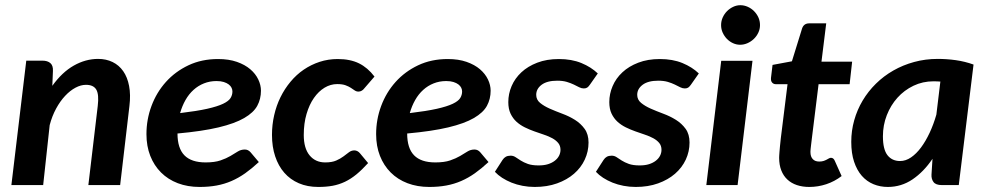

<svg xmlns="http://www.w3.org/2000/svg" viewBox="-20 -722 3851 749"><path d="M24.4 0 82.5 -485.4H145.5Q165.5 -485.4 176.5 -475.8Q187.5 -466.3 186.5 -445.3L184.1 -387.2Q222.2 -440.4 268.1 -466.3Q314 -492.2 362.8 -492.2Q394 -492.2 419.2 -480Q444.3 -467.8 460.7 -444.3Q477.1 -420.9 483.6 -386.7Q490.2 -352.5 484.9 -308.6L448.7 0H324.7L361.3 -308.6Q366.7 -353.5 355.7 -372.3Q344.7 -391.1 315.4 -391.1Q295.4 -391.1 274.4 -379.9Q253.4 -368.7 234.1 -348.1Q214.8 -327.6 199 -298.6Q183.1 -269.5 173.8 -233.9L148.4 0Z M998 -368.2Q998 -335.9 983.6 -309.3Q969.2 -282.7 932.6 -261.5Q896 -240.2 832.8 -225.1Q769.5 -210 672.4 -201.2Q672.4 -143.6 699.5 -116Q726.6 -88.4 782.2 -88.4Q817.4 -88.4 840.1 -96.2Q862.8 -104 878.9 -113.5Q895 -123 907.5 -130.9Q919.9 -138.7 935.1 -138.7Q948.2 -138.7 957.5 -127.9L989.7 -89.8Q962.4 -64.5 936.5 -46.1Q910.6 -27.8 883.1 -15.9Q855.5 -3.9 825 1.7Q794.4 7.3 758.8 7.3Q711.9 7.3 673.6 -7.3Q635.3 -22 608.2 -49.1Q581.1 -76.2 566.2 -114Q551.3 -151.9 551.3 -198.7Q551.3 -255.9 571 -308.8Q590.8 -361.8 627.2 -402.3Q663.6 -442.9 715.1 -467.3Q766.6 -491.7 830.6 -491.7Q872.6 -491.7 904.1 -480.7Q935.5 -469.7 956.3 -451.9Q977.1 -434.1 987.5 -412.1Q998 -390.1 998 -368.2ZM824.7 -405.8Q798.3 -405.8 775.6 -396.7Q752.9 -387.7 734.9 -371.3Q716.8 -355 703.6 -331.8Q690.4 -308.6 682.6 -280.8Q748 -288.6 788.1 -297.6Q828.1 -306.6 850.1 -317.1Q872.1 -327.6 879.4 -339.6Q886.7 -351.6 886.7 -365.2Q886.7 -372.6 883.3 -379.6Q879.9 -386.7 872.3 -392.6Q864.7 -398.4 853 -402.1Q841.3 -405.8 824.7 -405.8Z M1416 -85.9Q1392.1 -59.6 1370.4 -41.7Q1348.6 -23.9 1325.7 -12.9Q1302.7 -2 1277.6 2.7Q1252.4 7.3 1221.7 7.3Q1179.2 7.3 1145.8 -7.1Q1112.3 -21.5 1089.1 -48.1Q1065.9 -74.7 1053.5 -112.1Q1041 -149.4 1041 -195.8Q1041 -235.4 1049.6 -272.7Q1058.1 -310.1 1074.2 -342.8Q1090.3 -375.5 1113.3 -403.1Q1136.2 -430.7 1164.8 -450.2Q1193.4 -469.7 1226.8 -480.7Q1260.3 -491.7 1297.4 -491.7Q1346.2 -491.7 1380.4 -474.9Q1414.6 -458 1440.9 -423.3L1400.9 -377Q1397 -371.6 1391.1 -368.2Q1385.3 -364.7 1378.4 -364.7Q1370.1 -364.7 1363.5 -369.4Q1356.9 -374 1348.6 -379.4Q1340.3 -384.8 1327.9 -389.4Q1315.4 -394 1295.4 -394Q1269.5 -394 1246.1 -379.9Q1222.7 -365.7 1204.6 -339.8Q1186.5 -314 1175.8 -277.3Q1165 -240.7 1165 -195.3Q1165 -143.6 1187.7 -116Q1210.4 -88.4 1248.5 -88.4Q1274.9 -88.4 1291.5 -95.7Q1308.1 -103 1319.8 -111.8Q1331.5 -120.6 1341.1 -127.9Q1350.6 -135.3 1362.3 -135.3Q1368.7 -135.3 1374.3 -132.3Q1379.9 -129.4 1384.3 -124L1416 -85.9Z M1894 -368.2Q1894 -335.9 1879.6 -309.3Q1865.2 -282.7 1828.6 -261.5Q1792 -240.2 1728.8 -225.1Q1665.5 -210 1568.4 -201.2Q1568.4 -143.6 1595.5 -116Q1622.6 -88.4 1678.2 -88.4Q1713.4 -88.4 1736.1 -96.2Q1758.8 -104 1774.9 -113.5Q1791 -123 1803.5 -130.9Q1815.9 -138.7 1831.1 -138.7Q1844.2 -138.7 1853.5 -127.9L1885.7 -89.8Q1858.4 -64.5 1832.5 -46.1Q1806.6 -27.8 1779.1 -15.9Q1751.5 -3.9 1720.9 1.7Q1690.4 7.3 1654.8 7.3Q1607.9 7.3 1569.6 -7.3Q1531.2 -22 1504.2 -49.1Q1477.1 -76.2 1462.2 -114Q1447.3 -151.9 1447.3 -198.7Q1447.3 -255.9 1467 -308.8Q1486.8 -361.8 1523.2 -402.3Q1559.6 -442.9 1611.1 -467.3Q1662.6 -491.7 1726.6 -491.7Q1768.6 -491.7 1800 -480.7Q1831.5 -469.7 1852.3 -451.9Q1873 -434.1 1883.5 -412.1Q1894 -390.1 1894 -368.2ZM1720.7 -405.8Q1694.3 -405.8 1671.6 -396.7Q1648.9 -387.7 1630.9 -371.3Q1612.8 -355 1599.6 -331.8Q1586.4 -308.6 1578.6 -280.8Q1644 -288.6 1684.1 -297.6Q1724.1 -306.6 1746.1 -317.1Q1768.1 -327.6 1775.4 -339.6Q1782.7 -351.6 1782.7 -365.2Q1782.7 -372.6 1779.3 -379.6Q1775.9 -386.7 1768.3 -392.6Q1760.7 -398.4 1749 -402.1Q1737.3 -405.8 1720.7 -405.8Z M2281.2 -391.6Q2275.9 -383.8 2270.8 -380.4Q2265.6 -377 2257.3 -377Q2248.5 -377 2239.5 -381.6Q2230.5 -386.2 2218.5 -392.1Q2206.5 -397.9 2190.9 -402.6Q2175.3 -407.2 2153.8 -407.2Q2114.3 -407.2 2093 -391.4Q2071.8 -375.5 2071.8 -352.1Q2071.8 -333 2086.9 -320.6Q2102.1 -308.1 2124.8 -298.1Q2147.5 -288.1 2173.8 -278.3Q2200.2 -268.6 2222.9 -254.4Q2245.6 -240.2 2260.7 -219.2Q2275.9 -198.2 2275.9 -166Q2275.9 -130.9 2261.2 -99.4Q2246.6 -67.9 2219.2 -44.2Q2191.9 -20.5 2153.1 -6.6Q2114.3 7.3 2065.9 7.3Q2041.5 7.3 2018.6 2.9Q1995.6 -1.5 1975.6 -9.5Q1955.6 -17.6 1939 -28.3Q1922.4 -39.1 1910.6 -51.8L1940.4 -98.1Q1945.8 -106.4 1953.4 -110.6Q1960.9 -114.7 1972.2 -114.7Q1982.4 -114.7 1991.2 -108.9Q2000 -103 2011.5 -95.7Q2022.9 -88.4 2039.3 -82.5Q2055.7 -76.7 2081.5 -76.7Q2102.1 -76.7 2117.7 -81.5Q2133.3 -86.4 2144.3 -95Q2155.3 -103.5 2160.9 -114.5Q2166.5 -125.5 2166.5 -137.7Q2166.5 -153.3 2157.7 -164.1Q2148.9 -174.8 2134.8 -182.6Q2120.6 -190.4 2102.3 -196.5Q2084 -202.6 2064.7 -209.5Q2045.4 -216.3 2027.1 -225.3Q2008.8 -234.4 1994.6 -247.3Q1980.5 -260.3 1971.7 -278.8Q1962.9 -297.4 1962.9 -323.7Q1962.9 -356 1975.8 -386.2Q1988.8 -416.5 2013.9 -439.9Q2039.1 -463.4 2075.9 -477.5Q2112.8 -491.7 2160.2 -491.7Q2210 -491.7 2248 -476.1Q2286.1 -460.4 2312 -435.5Z M2675.3 -391.6Q2669.9 -383.8 2664.8 -380.4Q2659.7 -377 2651.4 -377Q2642.6 -377 2633.5 -381.6Q2624.5 -386.2 2612.5 -392.1Q2600.6 -397.9 2585 -402.6Q2569.3 -407.2 2547.9 -407.2Q2508.3 -407.2 2487.1 -391.4Q2465.8 -375.5 2465.8 -352.1Q2465.8 -333 2481 -320.6Q2496.1 -308.1 2518.8 -298.1Q2541.5 -288.1 2567.9 -278.3Q2594.2 -268.6 2616.9 -254.4Q2639.6 -240.2 2654.8 -219.2Q2669.9 -198.2 2669.9 -166Q2669.9 -130.9 2655.3 -99.4Q2640.6 -67.9 2613.3 -44.2Q2585.9 -20.5 2547.1 -6.6Q2508.3 7.3 2460 7.3Q2435.5 7.3 2412.6 2.9Q2389.6 -1.5 2369.6 -9.5Q2349.6 -17.6 2333 -28.3Q2316.4 -39.1 2304.7 -51.8L2334.5 -98.1Q2339.8 -106.4 2347.4 -110.6Q2355 -114.7 2366.2 -114.7Q2376.5 -114.7 2385.3 -108.9Q2394 -103 2405.5 -95.7Q2417 -88.4 2433.3 -82.5Q2449.7 -76.7 2475.6 -76.7Q2496.1 -76.7 2511.7 -81.5Q2527.3 -86.4 2538.3 -95Q2549.3 -103.5 2554.9 -114.5Q2560.5 -125.5 2560.5 -137.7Q2560.5 -153.3 2551.8 -164.1Q2543 -174.8 2528.8 -182.6Q2514.6 -190.4 2496.3 -196.5Q2478 -202.6 2458.7 -209.5Q2439.5 -216.3 2421.1 -225.3Q2402.8 -234.4 2388.7 -247.3Q2374.5 -260.3 2365.7 -278.8Q2356.9 -297.4 2356.9 -323.7Q2356.9 -356 2369.9 -386.2Q2382.8 -416.5 2408 -439.9Q2433.1 -463.4 2470 -477.5Q2506.8 -491.7 2554.2 -491.7Q2604 -491.7 2642.1 -476.1Q2680.2 -460.4 2706.1 -435.5Z M2915.5 -484.9 2857.4 0H2735.4L2793.5 -484.9ZM2944.8 -624Q2944.8 -608.4 2938.2 -594.5Q2931.6 -580.6 2920.7 -570.1Q2909.7 -559.6 2895.8 -553.5Q2881.8 -547.4 2867.2 -547.4Q2853 -547.4 2839.6 -553.5Q2826.2 -559.6 2815.9 -570.1Q2805.7 -580.6 2799.3 -594.5Q2793 -608.4 2793 -624Q2793 -639.6 2799.3 -653.8Q2805.7 -668 2816.2 -678.5Q2826.7 -689 2840.1 -695.3Q2853.5 -701.7 2868.2 -701.7Q2882.8 -701.7 2896.7 -695.6Q2910.6 -689.5 2921.4 -678.7Q2932.1 -668 2938.5 -654.1Q2944.8 -640.1 2944.8 -624Z M3019.5 -106.4Q3019.5 -109.9 3019.8 -115.2Q3020 -120.6 3020.8 -129.6Q3021.5 -138.7 3022.7 -151.4Q3023.9 -164.1 3025.9 -182.1L3052.2 -393.6H3006.3Q2997.6 -393.6 2991.9 -400.1Q2986.3 -406.7 2987.8 -419.4L2993.7 -468.8L3069.3 -482.9L3108.9 -610.8Q3115.7 -630.9 3136.7 -630.9H3203.1L3184.6 -481.4H3304.2L3294.4 -393.6H3173.3L3147.9 -188.5Q3145.5 -169.9 3144.3 -158.7Q3143.1 -147.5 3142.3 -141.1Q3141.6 -134.8 3141.6 -132.1Q3141.6 -129.4 3141.6 -128.4Q3141.6 -111.3 3150.4 -101.6Q3159.2 -91.8 3175.8 -91.8Q3185.5 -91.8 3192.4 -94Q3199.2 -96.2 3204.6 -99.1Q3210 -102.1 3213.9 -104.2Q3217.8 -106.4 3221.7 -106.4Q3231.4 -106.4 3236.3 -95.2L3263.2 -35.2Q3235.8 -14.2 3203.4 -3.4Q3170.9 7.3 3137.2 7.3Q3110.4 7.3 3088.6 0Q3066.9 -7.3 3051.5 -21.7Q3036.1 -36.1 3027.8 -57.4Q3019.5 -78.6 3019.5 -106.4Z M3720.2 0H3654.3Q3630.4 0 3621.6 -12Q3612.8 -23.9 3613.8 -41L3617.7 -102.5Q3583.5 -51.8 3539.8 -22.2Q3496.1 7.3 3443.4 7.3Q3413.6 7.3 3387.5 -3.4Q3361.3 -14.2 3342 -36.1Q3322.8 -58.1 3311.8 -91.1Q3300.8 -124 3300.8 -168.5Q3300.8 -211.9 3312.3 -252.7Q3323.7 -293.5 3345.2 -329.6Q3366.7 -365.7 3397 -395.5Q3427.2 -425.3 3464.8 -446.8Q3502.4 -468.3 3546.1 -480.2Q3589.8 -492.2 3638.2 -492.2Q3673.3 -492.2 3708.5 -487.3Q3743.7 -482.4 3777.8 -470.2ZM3491.2 -93.8Q3513.2 -93.8 3533.9 -107.9Q3554.7 -122.1 3573 -146.7Q3591.3 -171.4 3606.7 -204.3Q3622.1 -237.3 3632.8 -274.9L3648.4 -403.8Q3641.6 -404.3 3634.8 -404.5Q3627.9 -404.8 3621.6 -404.8Q3579.6 -404.8 3543.5 -387.5Q3507.3 -370.1 3481 -340.8Q3454.6 -311.5 3439.5 -272.7Q3424.3 -233.9 3424.3 -190.4Q3424.3 -139.2 3442.1 -116.5Q3460 -93.8 3491.2 -93.8Z"/></svg>

Font: Carlito
Style: Bold Italic
Weight: 700
Italic angle: -7°
Designer: Lukasz Dziedzic
Foundry: tyPoland Lukasz Dziedzic
Version: Version 1.104